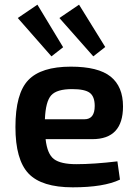

<svg xmlns="http://www.w3.org/2000/svg" viewBox="-20 -789 588 821"><path d="M250 -587 200 -548 56 -712 140 -769ZM430 -588 379 -548 234 -712 318 -769ZM306 -87Q381 -87 482 -99L493 -21Q424 12 291 12Q158 12 102 -47Q46 -106 46 -246Q46 -389 101 -446.5Q156 -504 283 -504Q400 -504 453 -461.5Q506 -419 506 -334Q506 -194 375 -194H175Q182 -130 211 -108.5Q240 -87 306 -87ZM288 -408Q223 -408 199 -381.5Q175 -355 172 -279H341Q385 -279 385 -336Q385 -376 364 -392Q343 -408 288 -408Z"/></svg>

Font: Exo 2 Semi Bold
Style: Regular
Weight: 600
Designer: Natanael Gama
Version: Version 1.001;PS 001.001;hotconv 1.0.88;makeotf.lib2.5.64775